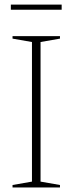

<svg xmlns="http://www.w3.org/2000/svg" viewBox="-20 -830 321 850"><path d="M245.5 -11V0H35.5V-11L121.5 -26V-644L35.5 -659V-670H245.5V-659L159.5 -644V-26ZM28 -787V-809.5H253V-787Z"/></svg>

Font: Newsreader 16pt ExtraLight
Style: Regular
Weight: 275
Designer: Hugues Gentile
Foundry: Production Type
Version: Version 1.003; ttfautohint (v1.8.3)